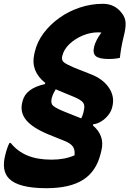

<svg xmlns="http://www.w3.org/2000/svg" viewBox="-64 -740 684 1009"><path d="M207 99Q277 99 328 76V71Q330 45 318 29Q306 13 276 1L192 -33Q107 -68 73.5 -109Q40 -150 53 -202L55 -210Q72 -276 172 -298L174 -304Q96 -366 116 -455L119 -468Q131 -520 165 -565.5Q199 -611 248 -646Q297 -681 356 -700.5Q415 -720 477 -720Q540 -720 577 -670Q594 -648 596 -621.5Q598 -595 586 -548Q579 -520 574 -492Q569 -464 566 -436Q542 -430 507 -430Q457 -430 439.5 -445Q422 -460 431 -496Q440 -530 469 -569Q462 -570 452 -570Q410 -570 370 -553Q330 -536 301 -508.5Q272 -481 264 -448L263 -445Q258 -423 272.5 -412Q287 -401 327 -384L413 -350Q478 -325 509 -278Q540 -231 526 -178L525 -174Q520 -154 504.5 -134.5Q489 -115 468 -102Q447 -89 426 -87L424 -81Q488 -27 469 51L465 67Q442 161 372.5 205Q303 249 180 249Q34 249 -16 199Q-58 157 -36 73Q-31 53 -25.5 37.5Q-20 22 -14 11H-8Q27 55 79.5 77Q132 99 207 99ZM355 -121Q359 -119 363 -118Q370 -131 375 -151L376 -157Q384 -186 372.5 -201Q361 -216 322 -232L242 -265Q235 -268 229 -271Q215 -249 210 -231L208 -225Q201 -197 215 -184.5Q229 -172 270 -155Z"/></svg>

Font: Recursive Sn Csl St XBd
Style: Italic
Weight: 800
Italic angle: -15°
Version: Version 1.079;hotconv 1.0.112;makeotfexe 2.5.65598; ttfautoh